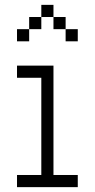

<svg xmlns="http://www.w3.org/2000/svg" viewBox="-20 -770 390 790"><path d="M200 -500H50V-450H150V-50H50V0H300V-50H200ZM50 -600H100V-650H50ZM100 -650H150V-700H100ZM150 -700H200V-750H150ZM200 -650H250V-700H200ZM250 -600H300V-650H250Z"/></svg>

Font: LS-VG5000 Light
Style: Regular
Weight: 400
Designer: Justin Bihan, 2021
Foundry: Justin Bihan, 2021
Version: Version 1.000;Glyphs 3.1.2 (3151)